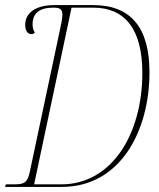

<svg xmlns="http://www.w3.org/2000/svg" viewBox="-27 -734 626 754"><path d="M-7 0H216C445 0 560 -219 560 -450C560 -624 488 -714 339 -714H186C110 -714 72 -681 72 -637C72 -613 81 -600 97 -600C101 -600 106 -602 110 -606C104 -614 101 -625 101 -638C101 -682 127 -704 184 -704C212 -704 218 -695 218 -675C218 -661 213 -639 208 -615L90 -59C81 -16 68 -10 27 -10H-4ZM213 -10H107L254 -704H339C461 -704 532 -623 532 -447C532 -212 415 -10 213 -10Z"/></svg>

Font: Noto Serif Display Condensed Thin
Style: Italic
Weight: 100
Width: 3
Italic angle: -12°
Designer: Monotype Design Team
Foundry: Monotype Imaging Inc.
Version: Version 2.009